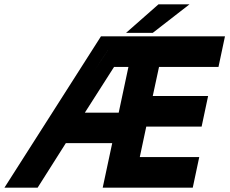

<svg xmlns="http://www.w3.org/2000/svg" viewBox="-80 -868 1066 888"><path d="M-59.5 0 387 -700H960.5L930.5 -558.5H655.5L626.5 -424H882.5L852.5 -282.5H596.5L566.5 -141.5H841.5L811.5 0H395L439 -206H224.5L94 0ZM39.5 -56H39L180.5 -273.5H530L485.5 -63.5H776.5V-63H485L547.5 -357H819V-356.5H547.5L607 -637.5H898.5V-637H419.5ZM181 -273 420 -637.5H607.5L530 -273ZM312.5 -347H469L514 -558.5H447.5ZM503 -716 653 -848H796.5L626.5 -716ZM605 -750H604.5L678 -813H678.5Z"/></svg>

Font: Tourney Black
Style: Italic
Weight: 900
Italic angle: -12°
Version: Version 1.015